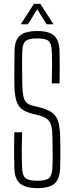

<svg xmlns="http://www.w3.org/2000/svg" viewBox="-20 -965 382 990"><path d="M174 5Q111 5 83.2 -18.8Q55.5 -42.5 54 -98Q53 -133 52.8 -161.2Q52.5 -189.5 52.8 -218Q53 -246.5 54 -283H94Q92.5 -234.5 92.2 -190.8Q92 -147 94 -98Q95.5 -60 111.8 -46.5Q128 -33 173 -33Q216.5 -33 232.2 -46.5Q248 -60 250 -98Q251.5 -122.5 251.5 -152.2Q251.5 -182 251 -211.8Q250.5 -241.5 250 -266Q249.5 -317 235.2 -338.2Q221 -359.5 181 -370L145 -379Q110.5 -388 91 -404Q71.5 -420 63.2 -449.5Q55 -479 54 -529Q53.5 -567.5 54 -612.5Q54.5 -657.5 55 -703Q55.5 -739.5 67.5 -762Q79.5 -784.5 105.2 -794.8Q131 -805 173 -805Q232.5 -805 259 -781.2Q285.5 -757.5 287 -702Q288 -665.5 288 -624.8Q288 -584 287 -535H247Q248.5 -587 248.5 -626.2Q248.5 -665.5 247 -702Q245.5 -740.5 230.2 -753.8Q215 -767 172 -767Q128.5 -767 112.5 -753.8Q96.5 -740.5 95 -702Q93.5 -656.5 94 -615.8Q94.5 -575 95 -529Q96 -473 106.2 -450.8Q116.5 -428.5 145 -421L182 -412Q223 -402 246 -386.2Q269 -370.5 278.8 -342Q288.5 -313.5 290 -266Q291 -239.5 291.2 -210.2Q291.5 -181 291.2 -152.2Q291 -123.5 290 -98Q288 -42.5 261.5 -18.8Q235 5 174 5ZM87 -840 155 -945H188L256 -840H220L172 -917L124 -840Z"/></svg>

Font: Big Shoulders Text Thin Thin
Style: Regular
Weight: 250
Version: Version 2.002